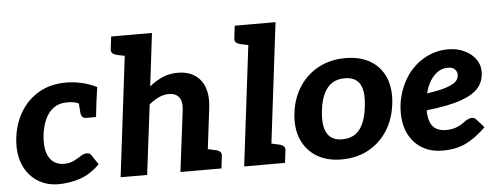

<svg xmlns="http://www.w3.org/2000/svg" viewBox="-50 -878 2637 1017"><g transform="rotate(-5 1269.0 -369.5)"><path d="M224 8Q158 8 108.5 -25.5Q59 -59 35.5 -119Q12 -179 22 -260Q32 -336 69 -396Q106 -456 167 -490.5Q228 -525 310 -525Q350 -525 391.5 -515.5Q433 -506 472 -487L461 -407L391 -394Q373 -408 354 -414Q335 -420 306 -420Q264 -420 235.5 -400Q207 -380 190 -344Q173 -308 167 -260Q158 -182 183.5 -139.5Q209 -97 263 -97Q292 -97 314 -108Q336 -119 353.5 -130.5Q371 -142 386 -142Q402 -142 410 -130L444 -79Q393 -28 336.5 -10Q280 8 224 8ZM366 -432 461 -407 452 -329H401Q385 -329 378.5 -338Q372 -347 371 -363Z M554 0 645 -747H786L752 -466Q784 -492 820.5 -508.5Q857 -525 903 -525Q959 -525 995.5 -499.5Q1032 -474 1046.5 -430Q1061 -386 1054 -329L1014 0H872L913 -329Q918 -370 901 -393.5Q884 -417 846 -417Q819 -417 792.5 -404.5Q766 -392 741 -371L695 0ZM992 0 1019 -110 1068 -99Q1083 -96 1091.5 -88Q1100 -80 1098 -65L1090 0ZM667 -747 641 -637 592 -647Q576 -651 567.5 -658.5Q559 -666 561 -682L569 -747Z M1211 0 1302 -747H1443L1352 0ZM1330 0 1357 -110 1406 -99Q1421 -96 1429.5 -88Q1438 -80 1436 -65L1428 0ZM1324 -747 1298 -637 1249 -647Q1233 -651 1224.5 -658.5Q1216 -666 1218 -682L1226 -747Z M1795 -525Q1873 -525 1927.5 -492.5Q1982 -460 2006.5 -400Q2031 -340 2021 -260Q2011 -179 1972 -119Q1933 -59 1871 -25.5Q1809 8 1729 8Q1651 8 1596.5 -25.5Q1542 -59 1516.5 -119Q1491 -179 1501 -260Q1511 -340 1551 -400Q1591 -460 1653.5 -492.5Q1716 -525 1795 -525ZM1742 -98Q1801 -98 1833.5 -138.5Q1866 -179 1875 -259Q1882 -312 1874.5 -347.5Q1867 -383 1844 -401Q1821 -419 1782 -419Q1742 -419 1714.5 -401Q1687 -383 1670 -347.5Q1653 -312 1647 -259Q1638 -179 1661 -138.5Q1684 -98 1742 -98Z M2266 8Q2204 8 2158 -19.5Q2112 -47 2087 -96Q2062 -145 2062 -209Q2062 -229 2064 -249.5Q2066 -270 2071 -290Q2080 -328 2097 -363Q2114 -398 2138 -428Q2151 -442 2164.5 -455Q2178 -468 2194 -478Q2224 -499 2261 -511.5Q2298 -524 2340 -524Q2389 -524 2427.5 -505.5Q2466 -487 2487 -457Q2508 -427 2508 -392Q2508 -358 2494 -329Q2480 -300 2445 -277Q2421 -262 2387 -249.5Q2353 -237 2306.5 -228Q2260 -219 2200 -212Q2200 -206 2200 -198.5Q2200 -191 2201 -187Q2206 -142 2229 -120.5Q2252 -99 2294 -99Q2322 -99 2344 -106.5Q2366 -114 2381 -125Q2390 -131 2398.5 -137Q2407 -143 2416 -147Q2425 -151 2435 -151Q2450 -151 2460 -138L2497 -96Q2443 -43 2390.5 -17.5Q2338 8 2266 8ZM2210 -301Q2243 -306 2269.5 -311.5Q2296 -317 2315 -323.5Q2334 -330 2348 -338Q2365 -347 2372.5 -359.5Q2380 -372 2380 -387Q2380 -402 2368 -414.5Q2356 -427 2332 -427Q2302 -427 2278.5 -411.5Q2255 -396 2237 -367.5Q2219 -339 2210 -301Z"/></g></svg>

Font: Aleo ExtraBold
Style: Italic
Weight: 800
Italic angle: -7°
Designer: Alessio Laiso
Foundry: Alessio Laiso
Version: Version 2.001;gftools[0.9.29]